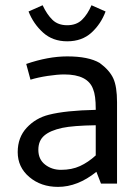

<svg xmlns="http://www.w3.org/2000/svg" viewBox="-20 -700 531 732"><path d="M47.5 0ZM96.2 -396.2 80 -456.2Q163.8 -485 236.2 -485Q317.5 -485 360 -460Q397.5 -432.5 411.9 -401.2Q426.2 -370 426.2 -310V0H365L347.5 -45Q276.2 12.5 201.2 12.5Q136.2 12.5 91.9 -25Q47.5 -62.5 47.5 -120Q47.5 -176.2 81.9 -213.1Q116.2 -250 166.2 -262.5Q230 -278.8 345 -281.2V-285Q345 -336.2 335 -360Q315 -416.2 225 -416.2Q198.8 -416.2 161.9 -410.6Q125 -405 96.2 -396.2ZM345 -107.5V-222.5Q258.8 -221.2 217.5 -212.5Q171.2 -202.5 148.8 -183.1Q126.2 -163.8 126.2 -128.8Q126.2 -92.5 151.9 -72.5Q177.5 -52.5 212.5 -52.5Q253.8 -52.5 285 -66.9Q316.2 -81.2 345 -107.5ZM328.8 -680 382.5 -656.2Q365 -608.8 328.8 -575.6Q292.5 -542.5 236.2 -542.5Q181.2 -542.5 144.4 -575.6Q107.5 -608.8 88.8 -656.2L142.5 -680Q158.8 -645 180 -624.4Q201.2 -603.8 236.2 -603.8Q271.2 -603.8 292.5 -624.4Q313.8 -645 328.8 -680Z"/></svg>

Font: Cambay
Style: Regular
Weight: 400
Designer: Pooja Saxena
Foundry: Pooja Saxena
Version: Version 1.181;PS 001.181;hotconv 1.0.70;makeotf.lib2.5.58329